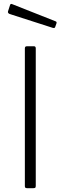

<svg xmlns="http://www.w3.org/2000/svg" viewBox="-20 -984 318 1004"><path d="M158 -742Q167 -742 167 -731V-13Q167 -6 165 -3Q163 0 154 0H122Q115 0 112.5 -2.5Q110 -5 110 -11V-731Q110 -742 120 -742ZM33 -959Q36 -965 42 -963L272 -872Q278 -869 275 -861L269 -844Q268 -840 265.5 -838.5Q263 -837 257 -838L30 -911Q19 -916 22 -925Z"/></svg>

Font: Libre Franklin ExtraLight
Style: Regular
Weight: 250
Designer: Pablo Impallari, Rodrigo Fuenzalida, Nhung Nguyen
Foundry: Impallari Type
Version: Version 3.000